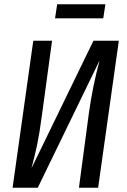

<svg xmlns="http://www.w3.org/2000/svg" viewBox="-20 -880 593 900"><path d="M440 0H350L397 -352Q414 -475 447 -597L157 0H39L136 -689H224L176 -336Q165 -254 155 -206Q145 -158 128 -92L418 -689H537ZM238 -794 248 -860H474L464 -794Z"/></svg>

Font: Fira Sans Compressed
Style: Italic
Weight: 400
Width: 1
Italic angle: -8°
Designer: bBox Type GmbH & Carrois Corporate GbR & Edenspiekermann AG
Foundry: bBox Type GmbH & Carrois Corporate GbR & Edenspiekermann AG
Version: Version 4.301